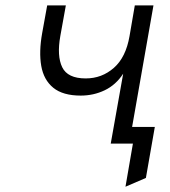

<svg xmlns="http://www.w3.org/2000/svg" viewBox="-20 -531 627 710"><path d="M389.5 0 435.5 -258.5Q408.5 -217 367.2 -197.2Q326 -177.5 278.5 -177.5Q212.5 -177.5 177 -206.5Q141.5 -235.5 132.5 -287.5Q123.5 -339.5 136 -409L154.5 -511H223.5L203 -397.5Q190 -324 210 -282.5Q230 -241 297 -241Q356.5 -241 401 -280Q445.5 -319 459 -397.5L478.5 -511H547.5L468.5 -61.5H552.5L519.5 127L444 159.5L471.5 0Z"/></svg>

Font: Overpass Light
Style: Italic
Weight: 300
Italic angle: -10°
Designer: Delve Withrington, Dave Bailey, Thomas Jockin
Foundry: Delve Fonts LLC
Version: Version 4.000; ttfautohint (v1.8.3)